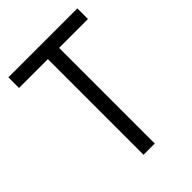

<svg xmlns="http://www.w3.org/2000/svg" viewBox="-205 -797 894 894"><g transform="rotate(-45 242.0 -350.0)"><path d="M205 -630H15V-700H469V-630H279V0H205Z"/></g></svg>

Font: Tilda Sans
Style: Regular
Weight: 400
Designer: ParaType Ltd
Foundry: ParaType Ltd
Version: Version 1.009